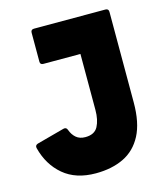

<svg xmlns="http://www.w3.org/2000/svg" viewBox="-111 -821 804 922"><g transform="rotate(-15 290.5 -360.0)"><path d="M252 14Q153 14 91.5 -38Q30 -90 8 -176Q4 -191 19 -196L156 -233Q171 -237 176 -222Q185 -197 202.5 -182Q220 -167 248 -167Q294 -167 311 -199Q328 -231 328 -281V-559H144Q128 -559 128 -574V-718Q128 -734 144 -734H499Q515 -734 515 -718V-268Q515 -167 482.5 -105Q450 -43 391 -14.5Q332 14 252 14Z"/></g></svg>

Font: LINE Seed Sans App ExtraBold
Style: Regular
Weight: 800
Designer: LINE VX Design & Dalton Maag Ltd & Sandoll Inc
Foundry: Dalton Maag Ltd
Version: Version 1.003